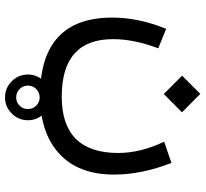

<svg xmlns="http://www.w3.org/2000/svg" viewBox="-46 -398 800 747"><g transform="rotate(90 353.5 -24.0)"><path d="M325.9 234.6Q312.5 248 312.5 267.1Q312.5 286.1 325.9 299.3Q339.4 312.5 358.4 312.5Q377.4 312.5 390.6 299.3Q403.8 286.1 403.8 267.1Q403.8 248 390.6 234.6Q377.4 221.2 358.4 221.2Q339.4 221.2 325.9 234.6ZM295.7 329.8Q269.5 303.7 269.5 267.1Q269.5 230.5 295.7 204.3Q321.8 178.2 358.4 178.2Q395 178.2 421.1 204.3Q447.3 230.5 447.3 267.1Q447.3 303.7 421.1 329.8Q395 356 358.4 356Q321.8 356 295.7 329.8ZM273.9 -333 344.7 -403.8 416.5 -332.5 345.2 -261.7ZM530.8 -263.2 613.3 -291.5Q658.7 -175.8 658.7 -68.4Q658.7 70.8 577.1 145.3Q495.6 219.7 352.1 219.7Q47.9 219.7 47.9 -61.5Q47.9 -164.1 91.8 -271L167.5 -240.2Q131.8 -146 131.8 -64Q131.8 135.3 355.5 135.3Q573.7 135.3 574.7 -83Q574.7 -171.4 530.8 -263.2Z"/></g></svg>

Font: Vazir FD-WOL
Style: FD-WOL
Weight: 400
Foundry: Based on Dejavu fonts, by Saber Rastikerdar
Version: Version 26.0.0